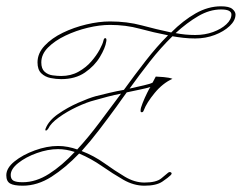

<svg xmlns="http://www.w3.org/2000/svg" viewBox="-41 -580 767 609"><path d="M455 -337Q460 -337 478 -335.5Q496 -334 506 -330Q475 -316 449.5 -285Q424 -254 415 -230Q413 -224 409 -224Q405 -224 405 -227.5Q405 -231 405 -231Q405 -237 411.5 -253.5Q418 -270 426 -286Q434 -302 436 -304Q423 -300 403.5 -296Q384 -292 361 -287Q352 -275 344 -263.5Q336 -252 328 -241Q301 -204 273.5 -168Q246 -132 218 -101Q257 -86 290.5 -62Q324 -38 355 -19.5Q386 -1 417 -1Q455 -1 471 -14.5Q487 -28 492 -32Q497 -36 501.5 -33Q506 -30 500 -24Q493 -17 474 -4Q455 9 417 9Q383 9 350 -10Q317 -29 282.5 -53Q248 -77 210 -93Q167 -48 122.5 -19.5Q78 9 31 9Q3 9 -9 2Q-21 -5 -21 -24Q-21 -47 5 -68Q31 -89 69.5 -103Q108 -117 143 -117Q159 -117 174.5 -114Q190 -111 204 -106Q239 -144 273.5 -190Q308 -236 343 -283Q322 -279 301 -273.5Q280 -268 259 -262Q235 -256 203 -241Q171 -226 145.5 -207.5Q120 -189 112 -172Q107 -165 104 -166Q102 -167 103 -170Q104 -173 104 -173Q114 -198 143.5 -218.5Q173 -239 207 -254Q241 -269 263 -275Q283 -280 306 -285.5Q329 -291 352 -295Q386 -342 421 -387Q456 -432 492 -468Q446 -477 402 -489Q358 -501 308 -501Q275 -501 237.5 -492Q200 -483 166.5 -467Q133 -451 111.5 -429.5Q90 -408 90 -382Q90 -362 100.5 -352.5Q111 -343 126 -341Q141 -339 153 -339Q184 -339 208 -352.5Q232 -366 248.5 -385Q265 -404 275 -422.5Q285 -441 287 -451Q289 -460 293.5 -459Q298 -458 296 -448Q293 -428 276 -399.5Q259 -371 228.5 -350Q198 -329 153 -329Q137 -329 119.5 -332.5Q102 -336 90 -347.5Q78 -359 78 -382Q78 -411 100.5 -435Q123 -459 158 -476Q193 -493 233 -502.5Q273 -512 308 -512Q362 -512 408.5 -499.5Q455 -487 502 -477Q540 -515 579.5 -537.5Q619 -560 660 -560Q686 -560 696 -551.5Q706 -543 706 -534Q706 -515 687.5 -497.5Q669 -480 640 -469Q611 -458 578 -458Q559 -458 541 -460Q523 -462 506 -465Q469 -429 434.5 -385Q400 -341 370 -299Q396 -305 416 -309.5Q436 -314 443 -318L453 -337ZM660 -550Q624 -550 588 -529Q552 -508 516 -475Q531 -472 546.5 -470.5Q562 -469 578 -469Q609 -469 635 -478.5Q661 -488 677 -503Q693 -518 693 -534Q693 -550 660 -550ZM-7 -25Q-7 -12 1.5 -7Q10 -2 31 -2Q73 -2 114.5 -28.5Q156 -55 196 -98Q169 -107 143 -107Q111 -107 76 -94.5Q41 -82 17 -63Q-7 -44 -7 -25Z"/></svg>

Font: Kapakana Light
Style: Regular
Weight: 300
Designer: Kyosuke Nagai
Version: Version 1.000